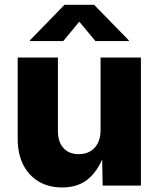

<svg xmlns="http://www.w3.org/2000/svg" viewBox="-20 -784 670 811"><path d="M242.2 7.8Q185.1 7.8 142.8 -17.6Q100.6 -43 77.6 -89.1Q54.7 -135.3 54.7 -197.3V-541H224.6V-230.5Q224.6 -184.6 248 -158.7Q271.5 -132.8 313 -132.8Q340.3 -132.8 361.1 -144.8Q381.8 -156.7 393.3 -179.4Q404.8 -202.1 404.8 -234.4V-541H575.2V0H413.6L411.1 -137.7H421.4Q400.4 -71.8 357.2 -32Q314 7.8 242.2 7.8ZM247.1 -610.4H106V-613.3L252.4 -763.7H377.4L524.4 -613.3V-610.4H383.3L314.9 -692.4Z"/></svg>

Font: Inter 17pt ExtraBold
Style: Regular
Weight: 800
Version: Version 4.001;git-66647c0bb